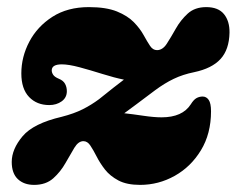

<svg xmlns="http://www.w3.org/2000/svg" viewBox="-20 -505 666 540"><path d="M573.5 -192Q573.5 -129 545.2 -82.5Q517 -36 471.5 -10.5Q426 15 374 15Q336.5 15 313 2.5Q289.5 -10 275.2 -28.2Q261 -46.5 251.8 -64.8Q242.5 -83 234.2 -95.5Q226 -108 214.5 -108Q200.5 -108 189.2 -89.5Q178 -71 164.2 -46.5Q150.5 -22 129.8 -3.5Q109 15 76 15Q47.5 15 30.2 -1.2Q13 -17.5 13 -49.5Q13 -85.5 43.5 -121.8Q74 -158 153.5 -176.5Q188.5 -185.5 212.8 -197.8Q237 -210 258.5 -226Q280.5 -244 298 -257.5Q315.5 -271 328.5 -281Q301.5 -286.5 268 -297Q234.5 -307.5 203.8 -315.8Q173 -324 154 -324Q125.5 -324 125.5 -307Q125.5 -301 129.5 -294.8Q133.5 -288.5 145.5 -283.5Q158 -278.5 163 -269.2Q168 -260 168 -248.5Q168 -230.5 153.5 -220Q139 -209.5 118.5 -209.5Q83.5 -209.5 61.8 -232.2Q40 -255 40 -298.5Q40 -345 62.5 -387.8Q85 -430.5 127.5 -457.8Q170 -485 230 -485Q278.5 -485 308.8 -472.8Q339 -460.5 356.5 -442.5Q374 -424.5 384 -406.2Q394 -388 402 -376Q410 -364 421.5 -364Q437.5 -364 449.2 -382.2Q461 -400.5 474.5 -424.5Q488 -448.5 508 -466.8Q528 -485 560 -485Q594 -485 610 -465.2Q626 -445.5 625.5 -413Q624.5 -365.5 600.2 -339Q576 -312.5 526 -302Q494 -295.5 468.5 -283.2Q443 -271 416 -251Q385 -227.5 364 -212Q343 -196.5 329.5 -186.5Q352.5 -184 382.8 -179.5Q413 -175 434.5 -175Q493 -175 516.5 -211.5Q524.5 -224.5 532.5 -229Q540.5 -233.5 550 -233.5Q560.5 -233.5 567 -224Q573.5 -214.5 573.5 -192Z"/></svg>

Font: Fraunces 9pt S050 Black
Style: Italic
Weight: 900
Italic angle: -16°
Version: Version 1.000; ttfautohint (v1.8.3)